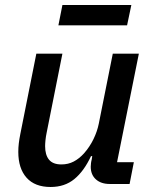

<svg xmlns="http://www.w3.org/2000/svg" viewBox="-20 -734 611 766"><path d="M125 -520H229L166 -204Q163 -190 161.5 -175.5Q160 -161 160 -151Q160 -116 175.5 -97Q191 -78 225 -78Q252 -78 274 -89.5Q296 -101 315 -122Q338 -148 353 -179Q368 -210 374 -240L430 -520H534L447 -87H514L497 0H418Q383 0 362.5 -18.5Q342 -37 342 -69Q342 -75 343 -83Q344 -91 346 -98L348 -111H343Q315 -51 276.5 -19.5Q238 12 182 12Q119 12 86 -25Q53 -62 53 -128Q53 -145 55 -162Q57 -179 61 -199ZM213 -633 229 -714H504L487 -633Z"/></svg>

Font: IBM Plex Sans Medium
Style: Italic
Weight: 500
Italic angle: -11.31°
Designer: Mike Abbink, Paul van der Laan, Pieter van Rosmalen
Foundry: Bold Monday
Version: Version 3.201